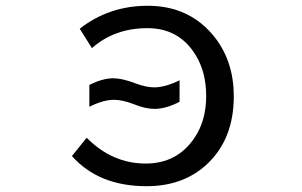

<svg xmlns="http://www.w3.org/2000/svg" viewBox="-20 -600 1040 662"><path d="M254.9 -501Q356 -580.1 489.3 -580.1Q636.2 -580.1 722.2 -469.2Q786.1 -385.7 786.1 -268.1Q786.1 -119.1 692.4 -32.7Q611.3 42 485.4 42Q320.3 42 228 -62L278.8 -125Q367.2 -36.1 482.4 -36.1Q591.8 -36.1 651.4 -126Q690.9 -185.1 690.9 -269Q690.9 -351.6 654.3 -410.6Q597.7 -502.9 488.3 -502.9Q375 -502.9 296.9 -434.1ZM288.1 -307.1Q333.5 -330.1 370.6 -330.1Q400.9 -330.1 445.8 -313Q483.4 -298.8 511.7 -298.8Q549.3 -298.8 599.1 -323.2V-249Q551.8 -224.6 512.7 -224.6Q481.9 -224.6 442.9 -240.2Q402.8 -255.9 373 -255.9Q336.4 -255.9 288.1 -231.9Z"/></svg>

Font: BIZ UDGothic
Style: Regular
Weight: 400
Monospace: yes
Designer: TypeBank Co., Ltd.
Foundry: Morisawa Inc.
Version: Version 1.05